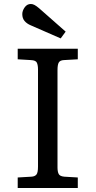

<svg xmlns="http://www.w3.org/2000/svg" viewBox="-20 -945 480 965"><path d="M69 0V-53L138 -57Q155 -58 163 -67.5Q171 -77 171 -108V-596Q171 -617 165.5 -629.5Q160 -642 135 -643L69 -647V-700H371V-647L301 -643Q282 -642 275.5 -631Q269 -620 269 -592V-104Q269 -82 275 -70.5Q281 -59 303 -57L371 -53V0ZM285 -752 134 -818Q115 -826 103.5 -839.5Q92 -853 92 -874Q92 -891 104 -908Q116 -925 135 -925Q144 -925 153.5 -920Q163 -915 176 -904L310 -786Z"/></svg>

Font: Literata Variable Black
Style: Regular
Weight: 900
Designer: Latin by Veronika Burian and Jose Scaglione. Greek by Irene Vlachou. Cyrillic by Vera Evstafieva.
Foundry: TypeTogether
Version: Version 3.021